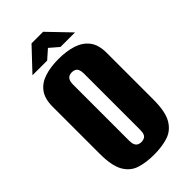

<svg xmlns="http://www.w3.org/2000/svg" viewBox="-234 -796 868 868"><g transform="rotate(-45 199.5 -362.0)"><path d="M198 12Q147 12 108.5 -0.5Q70 -13 48.5 -51Q27 -89 27 -165V-466Q27 -517 48.5 -546Q70 -575 108.5 -587.5Q147 -600 198 -600Q249 -600 288 -587.5Q327 -575 349.5 -546Q372 -517 372 -466V-166Q372 -89 349.5 -51Q327 -13 288 -0.5Q249 12 198 12ZM198 -69Q208 -69 216.5 -73Q225 -77 229 -86.5Q233 -96 233 -112V-472Q233 -487 229 -497Q225 -507 216.5 -511Q208 -515 198 -515Q188 -515 180 -511Q172 -507 167.5 -497Q163 -487 163 -472V-112Q163 -96 167.5 -86.5Q172 -77 180 -73Q188 -69 198 -69ZM63 -631 162 -736H236L336 -632H243L200 -669L157 -631Z"/></g></svg>

Font: Alumni Sans Thin ExtraBold
Style: Regular
Weight: 800
Version: Version 1.018